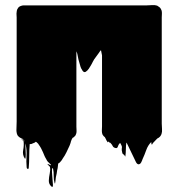

<svg xmlns="http://www.w3.org/2000/svg" viewBox="-20 -541 703 749"><path d="M611 -59Q611 -49 612 -38Q613 -27 610 -18Q610 -18 608 -14Q607 -11 603 -7Q599 -3 594 -1L586 7Q585 10 582 11L576 18Q575 19 574 21.5Q573 24 572 23Q570 20 570 13Q557 26 550.5 44.5Q544 63 536 80Q535 84 531 92Q527 100 520 100Q514 99 510 90.5Q506 82 504 78L477 22Q476 20 475 18Q474 16 473 15Q471 28 471 41.5Q471 55 469 69Q468 70 467 67.5Q466 65 465 64Q463 62 460 60Q457 58 457 55Q454 43 455 39Q456 35 455.5 31Q455 27 449 17Q451 15 448 17.5Q445 20 445 20Q442 24 439.5 31.5Q437 39 429 36Q422 34 419.5 28.5Q417 23 413 19Q408 13 409.5 15.5Q411 18 406 14Q404 12 402 11Q402 12 400 14Q399 15 398.5 12Q398 9 396 8Q395 5 393 1.5Q391 -2 389 -6Q384 -9 380 -16Q380 -17 379.5 -17.5Q379 -18 379 -19Q379 -20 378.5 -21Q378 -22 378 -23Q377 -29 377.5 -35.5Q378 -42 378 -48V-325L374 -345Q371 -343 369 -339.5Q367 -336 366 -335Q361 -328 356.5 -322Q352 -316 347 -309Q347 -308 346.5 -308Q346 -308 346 -307L342 -300Q341 -298 340 -296Q339 -294 338 -292L334 -285Q332 -281 326.5 -273Q321 -265 314.5 -261Q308 -257 302 -265Q301 -267 300 -269Q299 -271 298 -272Q296 -275 294 -281Q292 -288 290 -295Q288 -302 286 -309Q282 -327 282 -329Q282 -331 278 -341V-47Q278 -41 278.5 -34.5Q279 -28 278 -22Q277 -19 275.5 -15Q274 -11 271 -9Q268 -5 263 -3Q259 3 256 13Q256 16 254 20Q254 21 253.5 21.5Q253 22 253 23L251 28Q245 41 239 53.5Q233 66 225 77L222 82Q220 84 220 85L214 92Q211 95 207 97Q206 104 205.5 110Q205 116 203 123Q202 130 201 136.5Q200 143 198 150Q197 156 196 167.5Q195 179 193 173Q189 159 189.5 144.5Q190 130 187 117Q187 115 185 115.5Q183 116 183 117Q182 128 184 147.5Q186 167 186.5 180Q187 193 179 185Q170 176 170.5 163Q171 150 174 136Q177 122 175 110Q164 99 165 98.5Q166 98 171.5 101Q177 104 179 103.5Q181 103 170 93Q167 91 163 85Q162 83 160.5 80Q159 77 157 74L154 68Q151 60 147.5 52.5Q144 45 140 37Q138 33 135.5 29.5Q133 26 131 23Q131 21 123 14Q122 14 120 12Q119 12 116 15Q113 16 110 17.5Q107 19 104 20Q103 21 100 21Q96 21 96 21Q94 43 94 67.5Q94 92 92 115Q92 116 90.5 117.5Q89 119 88 118Q84 116 84 112Q82 89 83.5 66.5Q85 44 80 22Q79 15 79 24.5Q79 34 80 48Q81 62 80 72Q79 82 76 76Q67 62 70.5 44Q74 26 72 10Q61 -1 62.5 -0.5Q64 0 69.5 5Q75 10 76.5 10.5Q78 11 67 0L60 -3Q54 -6 50 -11Q48 -13 46 -19Q44 -27 44 -33Q44 -41 44.5 -50Q45 -59 45 -67V-473Q45 -478 44.5 -483.5Q44 -489 45 -494Q45 -498 47 -504Q49 -508 50 -509Q53 -515 62 -518Q68 -520 72 -520H552Q562 -520 573 -521Q584 -522 593 -519Q597 -517 599 -515Q606 -511 609 -503Q611 -499 611 -497Q612 -491 611.5 -485Q611 -479 611 -473Z"/></svg>

Font: Rubik Wet Paint
Style: Regular
Weight: 400
Designer: Hubert and Fischer, NaN
Foundry: Hubert and Fischer, NaN
Version: Version 2.200